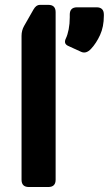

<svg xmlns="http://www.w3.org/2000/svg" viewBox="-20 -750 442 770"><path d="M253.4 -565.9Q233.9 -574.7 244.1 -595.7Q251 -609.9 255.4 -632.3Q259.8 -654.8 259.8 -680.7V-691.4Q259.8 -720.7 289.1 -720.7H367.2Q396.5 -720.7 396.5 -691.4V-687Q396.5 -642.6 381.3 -609.6Q366.2 -576.7 345.2 -554.2Q325.7 -533.2 305.7 -542ZM95.7 0Q66.4 0 66.4 -29.3V-606Q66.4 -627.9 76.7 -646L114.3 -711.9Q125 -730.5 139.6 -730.5H173.8Q203.1 -730.5 203.1 -701.2V-29.3Q203.1 0 173.8 0Z"/></svg>

Font: Istok Web
Style: Bold
Weight: 700
Designer: Andrey V. Panov
Foundry: Andrey V. Panov
Version: Version 1.0.2g